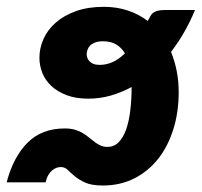

<svg xmlns="http://www.w3.org/2000/svg" viewBox="-57 -548 606 577"><path d="M-37 0Q-17 -76.5 25.8 -119.2Q68.5 -162 138 -162Q155.5 -162 168.8 -158Q182 -154 192.2 -147.8Q202.5 -141.5 211.2 -134.2Q220 -127 228.2 -120.8Q236.5 -114.5 245.5 -110.5Q254.5 -106.5 266 -106.5Q285.5 -106.5 299.2 -120.2Q313 -134 321.8 -158.2Q330.5 -182.5 334.5 -215.5Q338.5 -248.5 338.5 -286.5Q309 -270.5 276.5 -261Q244 -251.5 208 -251.5Q171 -251.5 143.8 -261.8Q116.5 -272 98 -289Q79.5 -306 70.5 -328.2Q61.5 -350.5 61.5 -374.5Q61.5 -403.5 73.8 -431Q86 -458.5 110.5 -480Q135 -501.5 171.2 -514.5Q207.5 -527.5 255 -527.5Q293.5 -527.5 326.8 -516.5Q360 -505.5 387 -485Q391.5 -493 394.8 -499.2Q398 -505.5 403.2 -509.5Q408.5 -513.5 417.2 -515.8Q426 -518 441.5 -518H529Q517 -488 499 -455.8Q481 -423.5 457 -392Q468 -365 474 -334.8Q480 -304.5 480 -270.5Q480 -211 464 -159.8Q448 -108.5 418.5 -71Q389 -33.5 346.8 -12Q304.5 9.5 252 9.5Q218.5 9.5 199.2 0.8Q180 -8 167.8 -18.2Q155.5 -28.5 146.8 -37.2Q138 -46 125.5 -46Q119.5 -46 113 -43.8Q106.5 -41.5 100 -36.2Q93.5 -31 88.2 -22Q83 -13 80 0ZM243 -353Q261.5 -353 280 -360.8Q298.5 -368.5 318.5 -387.5Q308.5 -404.5 292.5 -414.2Q276.5 -424 252.5 -424Q238 -424 228.5 -420.2Q219 -416.5 213.5 -410.8Q208 -405 205.8 -398Q203.5 -391 203.5 -385Q203.5 -379.5 205.5 -374Q207.5 -368.5 212 -363.8Q216.5 -359 224 -356Q231.5 -353 243 -353Z"/></svg>

Font: Lato Black
Style: Italic
Weight: 900
Italic angle: -7°
Designer: Lukasz Dziedzic
Foundry: tyPoland Lukasz Dziedzic
Version: Version 2.007; 2014-02-27